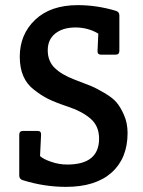

<svg xmlns="http://www.w3.org/2000/svg" viewBox="-20 -716 557 748"><path d="M283 -696Q357 -696 431 -674Q445 -670 445 -656V-518Q445 -503 430 -503H374Q359 -503 360 -518L363 -585Q323 -609 274 -609Q225 -609 195.5 -585.5Q166 -562 166 -520Q166 -478 193 -451.5Q220 -425 270 -406Q320 -387 337 -380Q354 -373 386.5 -354Q419 -335 434.5 -316.5Q450 -298 463.5 -267Q477 -236 477 -198Q477 -99 414.5 -43.5Q352 12 237 12Q152 12 69 -14Q55 -18 55 -32V-191Q55 -206 70 -206H126Q141 -206 140 -191L136 -108Q149 -96 179.5 -85.5Q210 -75 242 -75Q366 -75 366 -176Q366 -225 333 -253.5Q300 -282 247.5 -299.5Q195 -317 168 -330.5Q141 -344 113 -366Q57 -408 57 -495Q57 -582 117 -639Q177 -696 283 -696Z"/></svg>

Font: Crete Round
Style: Regular
Weight: 400
Designer: Veronika Burian
Foundry: TypeTogether
Version: Version 1.001